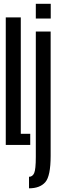

<svg xmlns="http://www.w3.org/2000/svg" viewBox="-20 -767 306 1016"><path d="M10.5 0H140V-59H90V-675H10.5ZM133.5 229.5Q191 229.5 219.5 197.2Q248 165 248 57.5V-600H169.5V63Q169.5 129.5 160.8 149Q152 168.5 133.5 168.5ZM169.5 -747V-669H248.5V-747Z"/></svg>

Font: Anybody UltraCondensed
Style: Regular
Weight: 400
Width: 1
Version: Version 1.113;gftools[0.9.25]